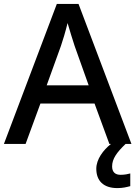

<svg xmlns="http://www.w3.org/2000/svg" viewBox="-20 -737 693 983"><path d="M540 0H548C509 31 473 78 473 127C473 188 509 226 581 226C609 226 628 221 647 216V151C636 154 619 158 597 158C570 158 554 144 554 115C554 76 578 43 623 0H653L382 -717H271L0 0H111L187 -207H464ZM362 -502 434 -300H219L292 -502C300 -524 316 -578 326 -619C334 -590 355 -523 362 -502Z"/></svg>

Font: Noto Sans Medefaidrin Medium
Style: Regular
Weight: 500
Designer: Dalton Maag Ltd
Foundry: Dalton Maag Ltd
Version: Version 1.002